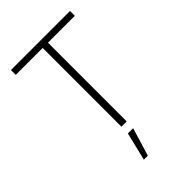

<svg xmlns="http://www.w3.org/2000/svg" viewBox="-280 -835 1182 1182"><g transform="rotate(-45 311.5 -243.5)"><path d="M54.2 -685.5V-727.5H568.4V-685.5H334.5V0H288.6V-685.5ZM242.7 241.2 287.1 57.6H333L277.3 241.2Z"/></g></svg>

Font: Inter 16pt ExtraLight
Style: Regular
Weight: 250
Version: Version 4.001;git-66647c0bb